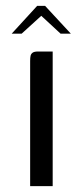

<svg xmlns="http://www.w3.org/2000/svg" viewBox="-20 -636 283 656"><path d="M83 0Q83 -107 83 -214Q83 -321 83 -428Q83 -439 84.5 -445.5Q86 -452 91.5 -456Q97 -460 110 -460H160V0ZM20 -521 107 -616H134L222 -521H187L121 -582L54 -521Z"/></svg>

Font: Genos
Style: Regular
Weight: 400
Designer: Robert E. Leuschke
Foundry: Robert E. Leuschke
Version: Version 1.010